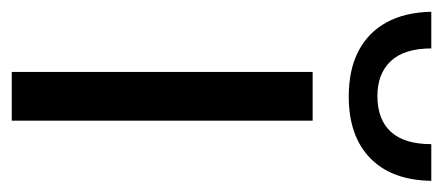

<svg xmlns="http://www.w3.org/2000/svg" viewBox="-276 -534 772 335"><g transform="rotate(90 110.5 -366.0)"><path d="M68 0V-525H153V0ZM111 -588Q64 -588 31.5 -605Q-1 -622 -18.5 -654Q-36 -686 -37 -732H27Q27 -685 49 -661.5Q71 -638 110 -638Q151 -638 172.5 -661.5Q194 -685 194 -732H258Q257 -663 218.5 -625.5Q180 -588 111 -588Z"/></g></svg>

Font: Mona Sans SemiExpanded
Style: Regular
Weight: 400
Width: 6
Designer: Deni Anggara
Foundry: GitHub
Version: Version 2.000